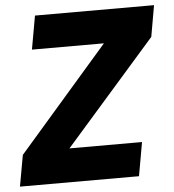

<svg xmlns="http://www.w3.org/2000/svg" viewBox="-52 -749 722 797"><g transform="rotate(-5 309.0 -351.0)"><path d="M619.2 -701.9 596.3 -571.7 217.6 -140.2H520L495.1 0H-0.9L22.5 -130.2L398.1 -562.2H98.2L123.1 -701.9Z"/></g></svg>

Font: Poppins Variable
Style: Italic
Weight: 100
Italic angle: -10°
Designer: Jonny Pinhorn
Foundry: Indian Type Foundry
Version: Version 6.000